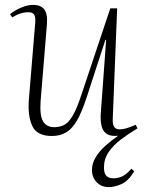

<svg xmlns="http://www.w3.org/2000/svg" viewBox="-20 -542 599 785"><path d="M21 -484Q32 -493 47 -501.5Q62 -510 80 -516Q98 -522 116 -522Q146 -522 160.5 -504Q175 -486 172 -445L146 -128Q142 -70 156 -46Q170 -22 202 -22Q224 -22 242 -31Q260 -40 277 -68.5Q294 -97 313 -155L431 -508H459L441 -56Q440 -33 447 -23Q454 -13 469 -13Q481 -13 497 -17.5Q513 -22 535 -32L542 -17Q505 5 474 28.5Q443 52 424 80Q405 108 405 143Q405 166 414.5 176.5Q424 187 443 187Q464 187 481 178.5Q498 170 517 148L529 158Q505 198 477 210.5Q449 223 425 223Q404 223 389 214Q374 205 365 189.5Q356 174 356 153Q356 126 371.5 100.5Q387 75 412 53Q437 31 463 13Q434 16 418 6.5Q402 -3 396 -24.5Q390 -46 392 -78L414 -379H411L334 -143Q315 -85 295.5 -50.5Q276 -16 251 -1Q226 14 192 14Q131 14 112 -27Q93 -68 98 -134L124 -449Q126 -471 120 -481.5Q114 -492 96 -492Q80 -492 64 -487Q48 -482 30 -471Z"/></svg>

Font: Literata 60pt ExtraLight
Style: Italic
Weight: 250
Italic angle: -2°
Designer: Latin by Veronika Burian and Jose Scaglione. Greek by Irene Vlachou. Cyrillic by Vera Evstafieva
Foundry: TypeTogether
Version: Version 3.103;gftools[0.9.29]